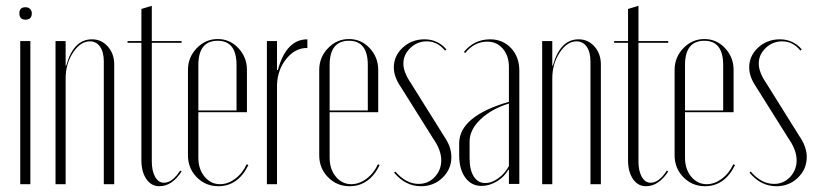

<svg xmlns="http://www.w3.org/2000/svg" viewBox="-20 -637 2814 664"><path d="M47 -591Q47 -612 68 -612Q78 -612 84 -606Q90 -600 90 -591Q90 -569 68 -569Q47 -569 47 -591ZM50 -495H85V0H50Z M209 -410Q234 -501 298 -501Q331 -501 353 -476Q375 -451 375 -414V0H339V-425Q339 -457 326 -475.5Q313 -494 291 -494Q258 -494 232.5 -455Q207 -416 207 -366V0H172V-495H207V-410Z M531 7Q503 7 486 -18Q469 -43 469 -83V-489H421V-495H469V-606L505 -617V-495H608V-489H505V-78Q505 -46 516.5 -25.5Q528 -5 547 -5Q576 -5 603 -47L608 -44Q575 7 531 7Z M630 -395Q630 -439 660.5 -470.5Q691 -502 733 -502Q775 -502 804.5 -470.5Q834 -439 834 -395V-249H666V-91Q666 -52 687.5 -26Q709 0 741 0Q768 0 793.5 -19Q819 -38 833 -69L839 -66Q803 7 735 7Q691 7 660.5 -24Q630 -55 630 -100ZM666 -255H798V-412Q798 -496 733 -496Q666 -496 666 -412Z M903 -495H938V-395H941Q970 -501 1043 -501V-471Q1002 -472 971 -434.5Q940 -397 938 -344V0H903Z M1084 -395Q1084 -439 1114.5 -470.5Q1145 -502 1187 -502Q1229 -502 1258.5 -470.5Q1288 -439 1288 -395V-249H1120V-91Q1120 -52 1141.5 -26Q1163 0 1195 0Q1222 0 1247.5 -19Q1273 -38 1287 -69L1293 -66Q1257 7 1189 7Q1145 7 1114.5 -24Q1084 -55 1084 -100ZM1120 -255H1252V-412Q1252 -496 1187 -496Q1120 -496 1120 -412Z M1524 -466 1519 -462Q1493 -494 1456 -494Q1423 -494 1399 -471Q1375 -448 1375 -417Q1375 -388 1400 -351L1515 -167Q1541 -130 1541 -94Q1541 -52 1510.5 -22.5Q1480 7 1436 7Q1382 7 1343 -40L1347 -44Q1384 -1 1428 -1Q1461 -1 1483.5 -25Q1506 -49 1506 -83Q1506 -118 1478 -158L1365 -338Q1342 -372 1342 -404Q1342 -444 1373 -472.5Q1404 -501 1448 -501Q1494 -501 1524 -466Z M1568 -100V-141Q1568 -235 1740 -285V-406Q1740 -444 1719 -468.5Q1698 -493 1665 -493Q1621 -493 1589 -454L1584 -457Q1620 -501 1675 -501Q1719 -501 1747.5 -470.5Q1776 -440 1776 -392V-1H1740V-50H1738Q1724 -25 1698 -9.5Q1672 6 1645 6Q1610 6 1589 -23Q1568 -52 1568 -100ZM1658 -4Q1681 -4 1704 -21Q1727 -38 1740 -63V-279Q1679 -260 1641.5 -224Q1604 -188 1604 -148V-90Q1604 -49 1618.5 -26.5Q1633 -4 1658 -4Z M1892 -410Q1917 -501 1981 -501Q2014 -501 2036 -476Q2058 -451 2058 -414V0H2022V-425Q2022 -457 2009 -475.5Q1996 -494 1974 -494Q1941 -494 1915.5 -455Q1890 -416 1890 -366V0H1855V-495H1890V-410Z M2214 7Q2186 7 2169 -18Q2152 -43 2152 -83V-489H2104V-495H2152V-606L2188 -617V-495H2291V-489H2188V-78Q2188 -46 2199.5 -25.5Q2211 -5 2230 -5Q2259 -5 2286 -47L2291 -44Q2258 7 2214 7Z M2313 -395Q2313 -439 2343.5 -470.5Q2374 -502 2416 -502Q2458 -502 2487.5 -470.5Q2517 -439 2517 -395V-249H2349V-91Q2349 -52 2370.5 -26Q2392 0 2424 0Q2451 0 2476.5 -19Q2502 -38 2516 -69L2522 -66Q2486 7 2418 7Q2374 7 2343.5 -24Q2313 -55 2313 -100ZM2349 -255H2481V-412Q2481 -496 2416 -496Q2349 -496 2349 -412Z M2753 -466 2748 -462Q2722 -494 2685 -494Q2652 -494 2628 -471Q2604 -448 2604 -417Q2604 -388 2629 -351L2744 -167Q2770 -130 2770 -94Q2770 -52 2739.5 -22.5Q2709 7 2665 7Q2611 7 2572 -40L2576 -44Q2613 -1 2657 -1Q2690 -1 2712.5 -25Q2735 -49 2735 -83Q2735 -118 2707 -158L2594 -338Q2571 -372 2571 -404Q2571 -444 2602 -472.5Q2633 -501 2677 -501Q2723 -501 2753 -466Z"/></svg>

Font: Moniqa ExtLt Narrow Display
Style: Regular
Weight: 200
Width: 4
Designer: Rajesh Rajput
Foundry: Rajesh Rajput
Version: Version 1.000